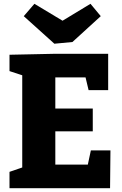

<svg xmlns="http://www.w3.org/2000/svg" viewBox="-20 -990 642 1010"><path d="M458 -199H561L559 0H30V-86L97 -109V-594L30 -616V-702L267 -707H549V-516H446L430 -583H271V-419H468V-299H271V-124H442ZM456 -970 510 -905 361 -769 266 -760 105 -905 161 -970 309 -881Z"/></svg>

Font: Bitter ExtraBold
Style: Regular
Weight: 800
Designer: Sol Matas, and Bitter project Authors
Foundry: Sol Matas
Version: Version 2.001